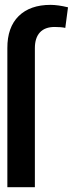

<svg xmlns="http://www.w3.org/2000/svg" viewBox="-20 -781 314 801"><path d="M125.5 0H10.7V-580.1Q10.3 -667 57.9 -713.9Q105.5 -760.7 190.9 -760.7Q221.7 -760.7 263.7 -750.5L252.4 -664.6Q236.3 -668.5 208 -668.5Q167.5 -668.5 146.5 -645.8Q125.5 -623 125.5 -580.1Z"/></svg>

Font: Interop Med
Style: Regular
Weight: 500
Designer: Rasmus Andersson, Google, Jang Haemin
Foundry: jhaemin
Version: Version 1.007